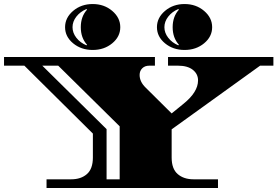

<svg xmlns="http://www.w3.org/2000/svg" viewBox="-34 -933 1377 953"><path d="M800 -650H1323V-607H1257L818 -291V-151Q818 -95 848 -69Q878 -43 927 -43H1048V0H197V-43H319Q368 -43 397.5 -69Q427 -95 427 -151V-270L87 -607H-14V-650H735V-607H707Q685 -607 672 -594Q659 -581 659 -561Q659 -527 689 -498L818 -370L877 -418Q949 -476 949 -534Q949 -566 923 -586.5Q897 -607 850 -607H800ZM495 -43H560V-306L255 -607H176L495 -292ZM979 -879Q1019 -845 1019 -798Q1019 -751 979 -718Q939 -685 882 -685Q825 -685 785 -718Q745 -751 745 -798Q745 -845 785 -879Q825 -913 882 -913Q939 -913 979 -879ZM523 -879Q563 -845 563 -798Q563 -751 523 -718Q483 -685 426 -685Q369 -685 329 -718Q289 -751 289 -798Q289 -845 329 -879Q369 -913 426 -913Q483 -913 523 -879ZM398 -885 395 -888Q364 -875 345 -850.5Q326 -826 326 -798Q326 -770 345 -745.5Q364 -721 395 -708L398 -711Q367 -745 367 -798Q367 -851 398 -885ZM854 -885 851 -888Q820 -875 801 -850.5Q782 -826 782 -798Q782 -770 801 -745.5Q820 -721 851 -708L854 -711Q823 -745 823 -798Q823 -851 854 -885Z"/></svg>

Font: Diplomata SC
Style: Regular
Weight: 400
Width: 7
Designer: Eduardo Rodriguez Tunni
Foundry: Eduardo Rodriguez Tunni
Version: Version 1.001